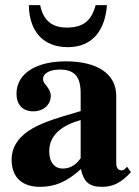

<svg xmlns="http://www.w3.org/2000/svg" viewBox="-20 -711 540 745"><path d="M351 -691C334 -627 300 -604 238 -604C184 -604 148 -630 136 -691H92C93 -595 143 -528 243 -528C342 -528 388 -597 395 -691ZM473 -64 463 -54C460 -51 457 -50 452 -50C438 -50 431 -61 431 -78V-339C431 -425 357 -473 235 -473C122 -473 44 -427 44 -347C44 -305 68 -279 109 -279C149 -279 177 -305 177 -339C177 -353 171 -365 158 -381C149 -391 147 -398 147 -404C147 -428 176 -441 212 -441C271 -441 293 -412 293 -348V-280C177 -247 130 -229 92 -204C47 -174 25 -136 25 -92C25 -18 71 14 135 14C193 14 239 -5 294 -55C305 -4 327 14 376 14C419 14 450 -2 488 -43ZM293 -97C271 -66 247 -57 223 -57C193 -57 171 -80 171 -124C171 -182 213 -223 293 -245Z"/></svg>

Font: XITS
Style: Bold
Weight: 700
Designer: MicroPress Inc., with final additions and corrections provided by Coen Hoffman, Elsevier (retired)
Version: Version 1.107